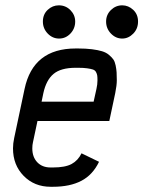

<svg xmlns="http://www.w3.org/2000/svg" viewBox="-20 -696 543 728"><path d="M265.1 -614.3Q265.1 -587.9 247.1 -568.8Q229 -549.8 204.1 -549.8Q179.2 -549.8 160.9 -568.8Q142.6 -587.9 142.6 -614.3Q142.6 -641.6 160.9 -658.7Q179.2 -675.8 203.1 -675.8Q229 -675.8 247.1 -657.5Q265.1 -639.2 265.1 -614.3ZM443.4 -549.8Q418.9 -549.8 400.6 -568.8Q382.3 -587.9 382.3 -614.3Q382.3 -640.1 400.6 -658Q418.9 -675.8 443.4 -675.8Q466.8 -675.8 485.1 -658.7Q503.4 -641.6 503.4 -614.3Q503.4 -586.9 485.1 -568.4Q466.8 -549.8 443.4 -549.8ZM275.9 -512.2Q305.7 -512.2 328.6 -509.3Q351.6 -506.3 366.9 -501.7Q382.3 -497.1 393.1 -488Q403.8 -479 409.7 -470.7Q415.5 -462.4 418.5 -447.8Q421.4 -433.1 422.1 -421.9Q422.9 -410.6 422.9 -391.6Q422.9 -372.6 417 -343.3L394.5 -237.3H122.1L105 -156.7Q102.5 -146.5 102.5 -133.3Q102.5 -100.6 121.3 -80.8Q140.1 -61 171.9 -61H180.7Q227.1 -61 251.5 -74.2Q275.9 -87.4 289.1 -114.7L355.5 -82.5Q331.5 -32.7 288.3 -10.3Q245.1 12.2 180.7 12.2H171.9Q110.4 12.2 69.8 -29.1Q29.3 -70.3 29.3 -133.3Q29.3 -152.3 33.7 -172.4L73.2 -358.9Q105.5 -512.2 267.1 -512.2ZM137.7 -310.5H335L345.7 -358.9Q349.6 -376 349.6 -391.6Q349.6 -403.8 348.6 -409.9Q347.7 -416 344 -422.9Q340.3 -429.7 332.3 -432.4Q324.2 -435.1 310.5 -437Q296.9 -439 275.9 -439H267.1Q210.9 -439 183.1 -415.8Q155.3 -392.6 144.5 -343.3Z"/></svg>

Font: Anka/Coder Narrow
Style: Italic
Weight: 400
Width: 3
Italic angle: -12°
Monospace: yes
Version: Version 001.100